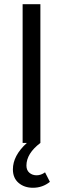

<svg xmlns="http://www.w3.org/2000/svg" viewBox="-20 -676 298 908"><path d="M41 125Q41 60 107 0H87V-656H171V0Q105 50 105 107Q105 129 119 141Q133 153 153 153Q174 153 193 139L216 184Q181 212 136 212Q95 212 68 189Q41 166 41 125Z"/></svg>

Font: RibengUni
Style: Regular
Weight: 400
Designer: (1) Dr. Andrew Glass (Program Manager at Microsoft Corporation)
(2) Bivuti Chakma (Suz Moriz)
(3) Paul D. Hunt (Adobe Co
Foundry: Bivuti Chakma and Jyoti Chakma
Version: Version 1.2020